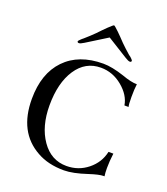

<svg xmlns="http://www.w3.org/2000/svg" viewBox="-150 -926 906 1041"><g transform="rotate(20 303.5 -406.0)"><path d="M340 10Q249 10 184 -27Q45 -104 45 -295Q45 -442 124.5 -524.5Q204 -607 345 -607Q395 -607 467 -583Q519 -564 553 -564Q549 -536 549 -489Q549 -463 550 -452Q552 -434 553 -433H529Q520 -490 464.5 -536Q409 -582 340 -582Q251 -582 199 -503.5Q147 -425 147 -295Q147 -174 201.5 -95.5Q256 -17 345 -17Q414 -17 467 -59.5Q520 -102 534 -167H562Q556 -120 556 -82Q556 -53 559 -35H553Q528 -35 473 -17Q392 10 340 10ZM172 -674Q172 -676 180 -684Q190 -694 197 -699Q228 -726 251 -749L274 -773L298 -797Q324 -822 328 -822Q332 -822 358 -797L382 -773L405 -749Q428 -726 459 -699Q470 -692 477 -684Q484 -677 484 -674Q484 -666 475 -666Q466 -666 447 -678L328 -752L209 -678Q190 -666 181 -666Q172 -666 172 -674Z"/></g></svg>

Font: UnnaRegular
Style: Regular
Weight: 400
Designer: Jorge de Buen Unna
Foundry: Omnibus-Type
Version: Version 2.008;hotconv 1.0.109;makeotfexe 2.5.65596